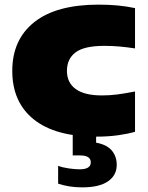

<svg xmlns="http://www.w3.org/2000/svg" viewBox="-20 -579 637 829"><path d="M396 11Q218.5 11 125.8 -63.5Q33 -138 33 -273Q33 -408 128 -483.5Q223 -559 406 -559Q494 -559 563 -544V-370Q526.5 -375.5 495.5 -378.2Q464.5 -381 430 -381Q344 -381 306.5 -353Q269 -325 269 -273Q269 -222 307 -194.5Q345 -167 420 -167Q454 -167 485.2 -171Q516.5 -175 563 -184V-10Q532.5 -1 489.5 5Q446.5 11 396 11ZM335 230Q306 230 279.5 225.8Q253 221.5 231 214V137Q250.5 144.5 277.5 148.2Q304.5 152 324 152Q372 152 372 122Q372 92 325 92H294V-10H395V37Q441.5 45.5 462.8 71Q484 96.5 484 133Q484 178 446.2 204Q408.5 230 335 230Z"/></svg>

Font: Encode Sans Expanded Black
Style: Regular
Weight: 900
Width: 7
Designer: Multiple Designers
Foundry: Impallari Type
Version: Version 3.000; ttfautohint (v1.8.3) -l 8 -r 50 -G 200 -x 14 